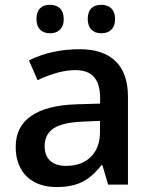

<svg xmlns="http://www.w3.org/2000/svg" viewBox="-20 -751 619 781"><path d="M419.9 0 396.5 -79.1H392.6Q354 -29.8 312.7 -10Q271.5 9.8 210.4 9.8Q158.7 9.8 121.3 -9.8Q84 -29.3 64 -66.2Q43.9 -103 43.9 -153.8Q43.9 -235.8 106.7 -279.3Q169.4 -322.8 290.5 -326.7L387.2 -329.6V-352.1Q387.2 -409.2 362.5 -437.5Q337.9 -465.8 286.6 -465.8Q219.2 -465.8 132.8 -424.8L97.7 -505.4Q189.5 -550.8 303.7 -550.8Q400.4 -550.8 450.4 -501.7Q500.5 -452.6 500.5 -357.4V0ZM386.7 -211.4V-259.3L316.4 -256.3Q234.9 -252.9 198.2 -229Q161.6 -205.1 161.6 -155.8Q161.6 -117.7 184.3 -96.9Q207 -76.2 249.5 -76.2Q290.5 -76.2 321.5 -92.5Q352.5 -108.9 369.6 -139.6Q386.7 -170.4 386.7 -211.4ZM336.9 -673.3Q336.9 -702.1 351.1 -716.8Q365.2 -731.4 392.1 -731.4Q418.9 -731.4 433.6 -716.1Q448.2 -700.7 448.2 -673.3Q448.2 -646 433.6 -630.9Q418.9 -615.7 392.1 -615.7Q365.7 -615.7 351.3 -630.9Q336.9 -646 336.9 -673.3ZM128.4 -673.3Q128.4 -702.1 142.6 -716.8Q156.7 -731.4 183.6 -731.4Q210 -731.4 224.6 -716.3Q239.3 -701.2 239.3 -673.3Q239.3 -646 224.6 -630.9Q210 -615.7 183.6 -615.7Q157.2 -615.7 142.8 -630.6Q128.4 -645.5 128.4 -673.3Z"/></svg>

Font: Viking Open Sans Light
Style: Bold
Weight: 600
Foundry: Ascender Corporation
Version: Version 2.001